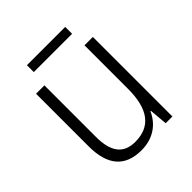

<svg xmlns="http://www.w3.org/2000/svg" viewBox="-186 -778 908 908"><g transform="rotate(-45 268.0 -324.0)"><path d="M396 -658H140V-612H396ZM455 -532H399V-241C399 -105 348 -39 246 -39C170 -39 131 -85 131 -187V-532H75V-180C75 -54 129 10 239 10C321 10 374 -34 399 -91H402L410 0H455Z"/></g></svg>

Font: Noto Sans Armenian SemiCondensed Light
Style: Regular
Weight: 300
Width: 4
Designer: Monotype Design Team
Foundry: Monotype Imaging Inc.
Version: Version 2.008